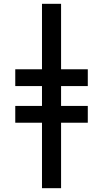

<svg xmlns="http://www.w3.org/2000/svg" viewBox="-20 -843 540 1006"><path d="M200 143V-200H60V-288H200V-392H60V-480H200V-823H300V-480H440V-392H300V-288H440V-200H300V143Z"/></svg>

Font: Zed Sans Semibold
Style: Regular
Weight: 600
Designer: Belleve Invis
Foundry: Belleve Invis
Version: Version 1.0.0; ttfautohint (v1.8.4)